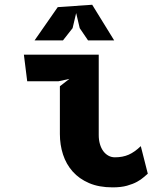

<svg xmlns="http://www.w3.org/2000/svg" viewBox="-20 -780 690 808"><path d="M232 -417 272 -448 226 -438H94.5L80.5 -550H395.5V-211.5Q395.5 -191 400.5 -173.8Q405.5 -156.5 414.5 -144.2Q423.5 -132 436 -125Q448.5 -118 463.5 -118Q496.5 -118 521.5 -129Q546.5 -140 572.5 -165L602 -49Q595 -43.5 584.5 -34Q574 -24.5 556.8 -15Q539.5 -5.5 514.5 1.5Q489.5 8.5 454 8.5Q396.5 8.5 354.8 -9.5Q313 -27.5 285.8 -58.2Q258.5 -89 245.2 -129.8Q232 -170.5 232 -216ZM460.5 -610H350.5L315.5 -661.5L300.5 -725L285.5 -661.5L245 -610H125.5L223 -750L368 -760Z"/></svg>

Font: B612 Mono
Style: Bold
Weight: 700
Version: Version 1.005